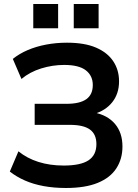

<svg xmlns="http://www.w3.org/2000/svg" viewBox="-20 -928 690 958"><path d="M309 10Q249 10 197.5 0.5Q146 -9 104 -27.5Q62 -46 29 -72L72 -173Q115 -138 172 -120Q229 -102 298 -102Q382 -102 421.5 -128Q461 -154 461 -209Q461 -258 429 -281.5Q397 -305 329 -305H153V-410H312Q378 -410 410.5 -433Q443 -456 443 -504Q443 -550 408.5 -577Q374 -604 300 -604Q242 -604 185.5 -586.5Q129 -569 87 -534L44 -634Q76 -660 118 -678Q160 -696 210 -705.5Q260 -715 314 -715Q402 -715 459 -690.5Q516 -666 545 -622.5Q574 -579 574 -522Q574 -461 540.5 -418.5Q507 -376 448 -359V-367Q516 -354 553.5 -310Q591 -266 591 -197Q591 -135 560.5 -88Q530 -41 467.5 -15.5Q405 10 309 10ZM348 -787V-908H472V-787ZM146 -787V-908H270V-787Z"/></svg>

Font: Nunito Sans 10pt
Style: Bold
Weight: 700
Designer: Vernon Adams
Foundry: Vernon Adams
Version: Version 3.101;gftools[0.9.27]